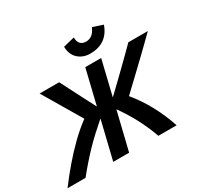

<svg xmlns="http://www.w3.org/2000/svg" viewBox="-216 -1153 1441 1386"><g transform="rotate(-30 505.0 -460.0)"><path d="M-30.2 0Q22.5 -70.8 81 -139.1Q139.5 -207.5 201.4 -267.8Q263.2 -328 326 -374Q278.8 -454.5 231.2 -533.9Q183.8 -613.2 137 -693H300.2Q318.2 -657 336.9 -620.8Q355.5 -584.5 374.2 -548Q393 -511.5 411.6 -475.6Q430.2 -439.8 448.2 -404.5L517.8 -693H650.2L580.8 -404.5Q619 -441 657.8 -478.1Q696.5 -515.2 734.5 -552.4Q772.5 -589.5 808.4 -624.9Q844.2 -660.2 876.8 -693H1039.2Q1008.5 -662.5 974.1 -629Q939.8 -595.5 903.5 -560.6Q867.2 -525.8 830.2 -490.5Q793.2 -455.2 757 -420.9Q720.8 -386.5 686.5 -354.2Q750.5 -276.5 798.2 -188Q846 -99.5 879.2 0H727.2Q709.8 -48 690.9 -90.5Q672 -133 651.1 -171.9Q630.2 -210.8 607.6 -246.8Q585 -282.8 560.2 -317.5L483.2 0H350.8L427.5 -317.5Q384 -279.8 344.1 -243.1Q304.2 -206.5 267.2 -168Q230.2 -129.5 193.9 -88.2Q157.5 -47 120 0ZM599.8 -759.2Q540 -759.2 499.9 -795.4Q459.8 -831.5 459 -897L553 -920.2Q553.5 -883.2 570.4 -866.4Q587.2 -849.5 616 -849.5Q643.8 -849.5 665.2 -865.2Q686.8 -881 703.8 -919.5L788 -891.5Q764 -824.5 716.6 -791.9Q669.2 -759.2 599.8 -759.2Z"/></g></svg>

Font: Ubuntu Sans
Style: Italic
Weight: 400
Italic angle: -13.5°
Designer: Dalton Maag Ltd
Foundry: Dalton Maag Ltd
Version: Version 1.006